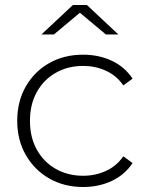

<svg xmlns="http://www.w3.org/2000/svg" viewBox="-20 -745 595 769"><path d="M313 4Q237 4 177.5 -30Q118 -64 83.5 -124Q49 -184 49 -261Q49 -339 83.5 -399Q118 -459 177.5 -492.5Q237 -526 313 -526Q375 -526 427 -502Q479 -478 511 -430L474 -403Q446 -443 403.5 -462Q361 -481 313 -481Q252 -481 203.5 -453.5Q155 -426 127.5 -376.5Q100 -327 100 -261Q100 -195 127.5 -145.5Q155 -96 203.5 -68.5Q252 -41 313 -41Q361 -41 403.5 -60Q446 -79 474 -119L511 -92Q479 -44 427 -20Q375 4 313 4ZM146 -607 272 -725H328L454 -607H404L300 -694L196 -607Z"/></svg>

Font: Montserrat Light
Style: Regular
Weight: 300
Designer: Julieta Ulanovsky
Foundry: Julieta Ulanovsky
Version: Version 9.000; ttfautohint (v1.8.4.7-5d5b)